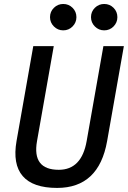

<svg xmlns="http://www.w3.org/2000/svg" viewBox="-20 -922 634 952"><path d="M263.2 9.8Q143.1 9.8 92.5 -49.1Q42 -107.9 62 -222.7L145 -693.4H246.6L163.6 -222.7Q138.2 -80.1 271.5 -80.1Q384.8 -80.1 409.7 -222.7L492.7 -693.4H594.2L511.2 -222.7Q470.2 9.8 263.2 9.8ZM293.5 -771.5Q266.6 -771.5 247.3 -790.8Q228 -810.1 228 -836.9Q228 -864.3 247.3 -883.3Q266.6 -902.3 293.5 -902.3Q320.8 -902.3 339.8 -883.3Q358.9 -864.3 358.9 -836.9Q358.9 -810.1 339.8 -790.8Q320.8 -771.5 293.5 -771.5ZM496.6 -771.5Q469.7 -771.5 450.4 -790.8Q431.2 -810.1 431.2 -836.9Q431.2 -864.3 450.4 -883.3Q469.7 -902.3 496.6 -902.3Q523.9 -902.3 543 -883.3Q562 -864.3 562 -836.9Q562 -810.1 543 -790.8Q523.9 -771.5 496.6 -771.5Z"/></svg>

Font: Cascadia Mono
Style: Italic
Weight: 400
Italic angle: -10°
Monospace: yes
Designer: Aaron Bell
Foundry: Saja Typeworks
Version: Version 2404.023; ttfautohint (v1.8.4)